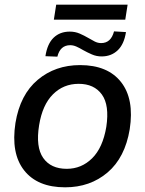

<svg xmlns="http://www.w3.org/2000/svg" viewBox="-20 -791 621 820"><path d="M26 0ZM258 9Q140 9 83 -63.5Q26 -136 46 -266Q66 -387 141 -450Q216 -513 322 -513Q440 -513 497 -440.5Q554 -368 534 -239Q514 -118 439.5 -54.5Q365 9 258 9ZM265 -70Q328 -70 373.5 -115Q419 -160 434 -249Q448 -342 415 -387.5Q382 -433 316 -433Q251 -433 206 -388Q161 -343 147 -256Q132 -163 164.5 -116.5Q197 -70 265 -70ZM210 -707 220 -771H525L515 -707ZM225 -549 174 -551Q182 -604 209 -630Q236 -656 278 -656Q301 -656 320.5 -647.5Q340 -639 357 -629Q372 -620 385 -613.5Q398 -607 412 -607Q454 -607 467 -657L518 -654Q510 -602 482.5 -576Q455 -550 414 -550Q392 -550 372.5 -558.5Q353 -567 335 -577Q320 -586 306.5 -592Q293 -598 280 -598Q237 -598 225 -549Z"/></svg>

Font: Winston Medium
Style: Italic
Weight: 500
Italic angle: -9°
Designer: Original fonts by Vernon Adams / Changes by Cristiano Sobral
Foundry: Original fonts by Vernon Adams / Changes by Cristiano Sobral
Version: Version 2.503;July 17, 2020;FontCreator 13.0.0.2655 64-bit